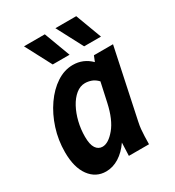

<svg xmlns="http://www.w3.org/2000/svg" viewBox="-179 -841 874 958"><g transform="rotate(-30 257.5 -362.0)"><path d="M20 -175Q20 -244 40.5 -308Q61 -372 96.5 -423Q132 -474 177 -503.5Q222 -533 271 -533Q331 -533 374 -490L387 -522H497L413 -125Q408 -102 406.5 -84.5Q405 -67 404 -45L403 0H287L290 -75Q262 -34 226 -11.5Q190 11 151 11Q92 11 56 -38Q20 -87 20 -175ZM145 -192Q145 -147 159 -126Q173 -105 197 -105Q231 -105 269 -150.5Q307 -196 326 -283L350 -393Q333 -411 314.5 -417.5Q296 -424 278 -424Q250 -424 225.5 -404Q201 -384 183 -350.5Q165 -317 155 -276Q145 -235 145 -192ZM107 -735H227L283 -585H186ZM288 -735H408L464 -585H367Z"/></g></svg>

Font: Radio Canada Condensed SemiBold
Style: Italic
Weight: 600
Width: 3
Italic angle: -12°
Designer: Charles Daoud, Etienne Aubert Bonn, Alexandre Saumier Demers, Jacques Le Bailly
Foundry: Radio-Canada
Version: Version 2.104; ttfautohint (v1.8.4.7-5d5b);gftools[0.9.28.de